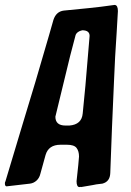

<svg xmlns="http://www.w3.org/2000/svg" viewBox="-90 -769 533 780"><path d="M239 -9 240 -10 233 -9Q221 -9 221 -33Q230 -114 231 -133Q231 -155 221 -168Q211 -181 182 -181H156Q107 -181 95 -139L74 -63Q70 -46 58.5 -35.5Q47 -25 32 -23L-63 -12Q-69 -12 -70 -21V-26Q-70 -29 -68 -32L2 -265Q52 -427 109 -625L127 -688Q138 -722 169 -726Q220 -731 270 -736Q320 -741 368 -748L376 -749Q389 -748 389 -724L384 -638Q377 -539 373 -436L365 -252Q359 -102 358 -66.5Q357 -31 326 -23Q297 -20 286 -17ZM192 -259Q242 -263 246 -308L257 -421L274 -623Q274 -646 244 -646Q222 -641 217 -626L195 -542L135 -295Q135 -259 176 -259Z"/></svg>

Font: Bangerz
Style: Regular
Weight: 400
Designer: vernon adams
Foundry: Vernon Adams
Version: Version 2.10;February 7, 2025;FontCreator 13.0.0.2683 64-bit